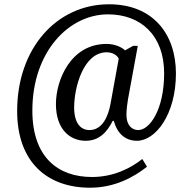

<svg xmlns="http://www.w3.org/2000/svg" viewBox="-20 -734 890 896"><path d="M400 142C515 142 604 93 666 44L644 8C591 50 511 92 409 92C253 92 131 2 131 -218C131 -491 300 -667 484 -667C637 -667 746 -569 746 -392C746 -223 679 -127 625 -127C597 -127 570 -148 570 -198C570 -222 575 -258 577 -269L623 -520H601L564 -499C546 -515 515 -529 477 -529C311 -529 241 -362 241 -248C241 -132 305 -77 380 -77C443 -77 480 -118 506 -170H511C527 -111 565 -77 619 -77C706 -77 801 -200 801 -391C801 -575 694 -714 489 -714C243 -714 60 -507 60 -216C60 25 203 142 400 142ZM398 -127C355 -127 326 -161 326 -233C326 -325 369 -490 478 -490C503 -490 526 -478 534 -460L496 -251C486 -193 458 -127 398 -127Z"/></svg>

Font: Noto Serif Bengali SemiCondensed
Style: Regular
Weight: 400
Width: 4
Designer: Juan Bruce, Universal Thirst, Indian Type Foundry and the Monotype Design Team.
Foundry: Monotype Imaging Inc.
Version: Version 2.003